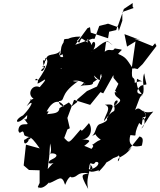

<svg xmlns="http://www.w3.org/2000/svg" viewBox="-20 -1126 1051 1265"><path d="M873 -853 862 -777 849 -684C814 -737 809 -749 758 -771C788 -808 799 -794 736 -807C721 -780 701 -813 670 -785C683 -865 670 -873 723 -828C687 -850 694 -877 611 -807C625 -825 590 -774 563 -815C562 -772 648 -776 584 -784C637 -846 582 -887 580 -801C605 -823 538 -906 559 -845C504 -884 522 -878 501 -844C475 -878 397 -872 402 -864C382 -763 390 -819 396 -740C401 -783 477 -836 510 -885C426 -886 385 -853 381 -795C380 -745 341 -747 396 -770C425 -743 347 -735 379 -793C345 -749 285 -787 282 -724C253 -741 267 -715 268 -678C232 -660 264 -637 279 -693C230 -674 286 -690 277 -743C304 -735 298 -693 229 -595C243 -605 196 -587 218 -607C256 -596 186 -546 275 -602C292 -599 206 -522 247 -549C195 -580 152 -506 201 -476C148 -447 221 -515 155 -426C212 -481 189 -424 132 -366C63 -331 90 -290 159 -368C161 -302 117 -376 150 -328C192 -281 106 -340 101 -267C111 -223 130 -293 140 -236C151 -220 211 -227 164 -203C183 -211 134 -149 139 -204C173 -215 164 -259 242 -148L151 -173L136 -36L171 -6L241 -4V88L230 118C250 83 270 48 291 14L304 -92L310 -181C332 -93 286 -106 312 -114C336 -121 386 -104 317 -73C294 -63 285 -26 372 -68C316 -65 303 1 251 20C309 17 249 47 229 106C270 133 321 47 302 82C368 58 386 18 409 92C422 57 444 27 451 43C497 42 482 5 564 15C529 29 497 7 561 119C539 31 597 -29 568 -50C622 3 553 -6 567 -18C573 -84 588 -21 610 -59C647 -64 626 -16 565 -8C576 29 652 -25 628 8C712 -80 654 -39 703 -68C760 -105 696 -69 754 -95C769 -116 773 -75 757 -63C754 -100 795 -83 848 -155C799 -112 825 -132 899 -227C922 -220 925 -209 915 -167C915 -166 810 -134 839 -236C900 -232 848 -218 897 -316C917 -297 912 -295 919 -337C910 -375 969 -329 924 -400C976 -344 896 -322 925 -351C929 -353 946 -305 911 -279C975 -368 949 -346 990 -391C900 -368 911 -436 870 -401C903 -484 894 -478 921 -507C877 -502 873 -532 908 -561C959 -581 947 -540 930 -643C909 -585 944 -529 912 -490C935 -506 869 -525 883 -607C944 -571 921 -605 868 -580C868 -638 842 -579 851 -675C875 -672 846 -681 886 -671L920 -704L1011 -823L1002 -841L985 -822L862 -872L904 -862L800 -901L817 -819ZM738 -528C789 -472 773 -519 736 -519C732 -466 831 -485 716 -417C804 -474 714 -487 735 -413C733 -374 731 -420 665 -327C667 -363 722 -419 671 -436C737 -442 736 -435 685 -346C677 -348 712 -333 632 -306C609 -290 613 -252 587 -231C635 -247 581 -252 644 -205C609 -194 598 -172 586 -173C615 -158 551 -138 610 -142C575 -133 505 -204 504 -140C570 -195 601 -204 517 -208C575 -204 595 -275 566 -315C518 -258 519 -260 511 -273C427 -176 440 -180 403 -217L424 -273L440 -281L424 -349L468 -468L574 -435L642 -519L660 -511L727 -631L728 -613L760 -574ZM652 -626 619 -556 553 -526 488 -470 489 -454 455 -427 434 -451 372 -414C369 -378 333 -379 292 -374C326 -331 335 -371 303 -372C270 -365 322 -400 287 -391C335 -483 384 -459 402 -425C332 -439 396 -519 360 -460C423 -458 359 -498 495 -591C442 -575 414 -641 379 -675C411 -677 345 -671 328 -620C416 -620 390 -589 433 -582C412 -572 475 -620 542 -576C514 -541 579 -629 507 -555C525 -574 595 -553 593 -583C663 -637 615 -571 599 -629C657 -571 629 -607 646 -640C634 -627 698 -667 622 -667C669 -646 622 -657 676 -562L661 -623ZM573 -947 578 -911 692 -874 699 -917 746 -928 755 -958 763 -922 786 -990V-1047L860 -1073L854 -1082V-1106L796 -1067L754 -948L692 -970L634 -955L603 -870L589 -871L476 -831L556 -940Z"/></svg>

Font: Hussar Lance
Style: ExBdObl
Weight: 700
Foundry: Cannot Into Space Fonts, PlusOne Fonts
Version: Version 2.270